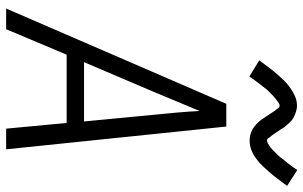

<svg xmlns="http://www.w3.org/2000/svg" viewBox="-206 -806 1012 641"><g transform="rotate(90 300.5 -486.0)"><path d="M9 0 327 -735H403L479 0H410L391 -202H163L78 0ZM386 -260 364 -490Q360 -529 356.5 -568Q353 -607 351 -646Q335 -607 318.5 -568Q302 -529 286 -490L188 -260ZM236 -812 182 -845Q195 -863 206.5 -878Q218 -893 228.5 -905Q239 -917 248.5 -927Q258 -937 272.5 -947.5Q287 -958 302 -964.5Q317 -971 333 -971Q339 -971 344 -970Q349 -969 354 -967.5Q359 -966 363.5 -964Q368 -962 373 -959.5Q378 -957 381.5 -954Q385 -951 388.5 -947.5Q392 -944 395.5 -940Q399 -936 402.5 -932Q406 -928 408 -924Q410 -920 413 -916Q416 -912 419 -907.5Q422 -903 425 -898.5Q428 -894 431 -889.5Q434 -885 437 -882Q440 -879 442 -875Q444 -871 450 -871Q454 -871 457.5 -873Q461 -875 464.5 -877Q468 -879 472 -882Q476 -885 480 -889Q484 -893 485 -894Q486 -895 488.5 -897.5Q491 -900 493.5 -902.5Q496 -905 499 -908Q502 -911 504.5 -914Q507 -917 509.5 -920.5Q512 -924 515 -928Q518 -932 521.5 -935.5Q525 -939 528 -943.5Q531 -948 534.5 -952.5Q538 -957 541 -961.5Q544 -966 548 -972L601 -938Q588 -920 576.5 -905Q565 -890 554.5 -878Q544 -866 534.5 -856Q525 -846 511 -835.5Q497 -825 482 -819Q467 -813 451 -813Q445 -813 440 -813.5Q435 -814 429.5 -815.5Q424 -817 419.5 -819Q415 -821 410.5 -823.5Q406 -826 402.5 -829Q399 -832 395 -835.5Q391 -839 387.5 -843Q384 -847 381 -851Q378 -855 375.5 -859Q373 -863 370 -867Q367 -871 364.5 -875.5Q362 -880 358.5 -884.5Q355 -889 352.5 -893.5Q350 -898 347 -901Q344 -904 341.5 -908.5Q339 -913 333 -913Q329 -913 325.5 -910.5Q322 -908 319 -906Q316 -904 312 -901Q308 -898 303.5 -894Q299 -890 298 -889Q297 -888 294.5 -885.5Q292 -883 289.5 -880.5Q287 -878 284 -875Q281 -872 278.5 -869Q276 -866 273.5 -862.5Q271 -859 268 -855.5Q265 -852 262 -848Q259 -844 255.5 -839.5Q252 -835 249 -830.5Q246 -826 242.5 -821.5Q239 -817 236 -812Z"/></g></svg>

Font: Iosevka Aile Light Oblique
Style: Regular
Weight: 300
Italic angle: -9°
Designer: Belleve Invis
Foundry: Belleve Invis
Version: Version 31.1.0; ttfautohint (v1.8.4)